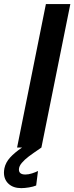

<svg xmlns="http://www.w3.org/2000/svg" viewBox="-51 -740 373 963"><path d="M179.2 -719.7H301.8L156.7 0L147 6.8Q113.8 29.3 93.3 44.7Q72.8 60.1 58.3 77.1Q43.9 94.2 43.9 110.4Q43.9 135.3 76.2 135.3Q92.3 135.3 109.6 129.6Q127 124 139.6 117.7L130.4 190.4Q116.7 196.3 94.5 200Q72.3 203.6 55.7 203.6Q15.6 203.6 -7.8 182.1Q-31.2 160.6 -31.2 125.5Q-31.2 116.7 -28.8 103.5Q-22.5 74.7 -0.5 50.3Q21.5 25.9 59.6 0H34.7Z"/></svg>

Font: Reddit Sans Vanilla SemiBold
Style: Italic
Weight: 600
Italic angle: -11.25°
Designer: Stephen Hutchings
Version: Version 1.013